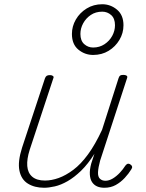

<svg xmlns="http://www.w3.org/2000/svg" viewBox="-20 -869 687 905"><path d="M188 16Q143 16 111.5 -3.5Q80 -23 71.5 -65Q63 -107 84 -173L192 -500Q195 -508 200 -511.5Q205 -515 216 -515Q224 -515 229.5 -511Q235 -507 231 -499L120 -163Q106 -119 108.5 -86.5Q111 -54 132 -36Q153 -18 192 -18Q223 -18 256.5 -30Q290 -42 325.5 -68.5Q361 -95 395 -141.5Q429 -188 461 -257L539 -501Q542 -510 546.5 -513Q551 -516 562 -516Q571 -516 576.5 -512.5Q582 -509 579 -501L452 -112Q443 -79 442 -57.5Q441 -36 451 -26.5Q461 -17 477 -17Q494 -17 511.5 -27.5Q529 -38 544.5 -54.5Q560 -71 570 -87Q574 -93 579.5 -96Q585 -99 593 -95Q601 -90 602.5 -84Q604 -78 599 -71Q587 -51 568 -30.5Q549 -10 525.5 3Q502 16 472 16Q452 16 437.5 9.5Q423 3 414 -10.5Q405 -24 403.5 -46Q402 -68 410 -98L425 -144Q395 -96 362.5 -64.5Q330 -33 298.5 -15Q267 3 238.5 9.5Q210 16 188 16ZM419 -610Q380 -610 349.5 -635Q319 -660 319 -709Q319 -745 337.5 -777Q356 -809 388.5 -829Q421 -849 462 -849Q501 -849 531.5 -823.5Q562 -798 562 -750Q562 -713 543 -681Q524 -649 492 -629.5Q460 -610 419 -610ZM419 -645Q449 -645 472.5 -660.5Q496 -676 509 -700Q522 -724 522 -750Q522 -782 504 -798Q486 -814 462 -814Q431 -814 408 -798.5Q385 -783 372 -759Q359 -735 359 -709Q359 -677 377 -661Q395 -645 419 -645Z"/></svg>

Font: Playwrite CO Thin
Style: Regular
Weight: 250
Version: Version 1.002